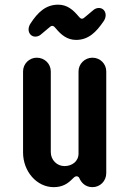

<svg xmlns="http://www.w3.org/2000/svg" viewBox="-20 -771 540 801"><path d="M365.7 -530.3C333.5 -530.3 307.6 -504.4 307.6 -473.1V-130.4C307.6 -97.7 280.3 -78.1 249 -78.1C217.3 -78.1 191.9 -104 191.9 -136.2V-473.1C191.9 -504.9 166 -530.3 133.3 -530.3C101.6 -530.3 76.2 -504.4 76.2 -473.1V-134.8C76.2 -55.7 133.3 9.8 204.1 9.8C241.2 9.8 263.7 -5.9 280.8 -23.4C287.1 -28.8 291.5 -35.6 299.3 -35.6C307.6 -35.6 311 -29.3 313 -23.4C317.4 -15.6 331.1 9.8 365.7 9.8C397.5 9.8 423.3 -15.6 423.3 -48.8V-473.1C423.3 -504.9 397.5 -530.3 365.7 -530.3ZM339.8 -704.1C330.6 -696.3 327.1 -692.9 321.8 -692.9C315.4 -692.9 311.5 -698.7 306.6 -704.1C285.2 -729.5 260.7 -751.5 222.7 -751.5C170.4 -751.5 137.2 -718.8 107.9 -673.8C97.2 -658.7 95.7 -639.2 107.4 -626.5C118.7 -614.7 137.7 -616.2 149.9 -626.5L180.2 -651.9C189.5 -659.7 192.4 -663.1 198.2 -663.1C204.6 -663.1 208.5 -657.2 213.4 -651.9C234.4 -626.5 259.8 -604.5 297.4 -604.5C349.6 -604.5 381.8 -637.7 412.1 -682.1C422.9 -697.3 424.3 -716.8 412.6 -729.5C401.4 -741.2 382.3 -739.7 370.1 -729.5Z"/></svg>

Font: Supermercado One
Style: Regular
Weight: 400
Designer: James Grieshaber
Foundry: James Grieshaber
Version: Version 1.002